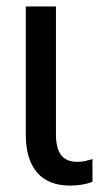

<svg xmlns="http://www.w3.org/2000/svg" viewBox="-20 -559 325 593"><path d="M195.8 14.2C220.7 14.2 247.1 10.3 265.6 2.4V-67.9C250.5 -63 235.8 -59.1 219.2 -59.1C170.9 -59.1 152.8 -89.8 152.8 -144.5V-539.1H59.6V-143.1C59.6 -38.6 109.4 14.2 195.8 14.2Z"/></svg>

Font: Winston
Style: Regular
Weight: 400
Designer: Vernon Adams, Kim Jin-seong, David Berlow, Cristiano Sobral
Foundry: The Winston Project Authors
Version: Version 3.004